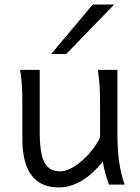

<svg xmlns="http://www.w3.org/2000/svg" viewBox="-20 -801 609 833"><path d="M426.3 -100.1Q335 12.2 234.9 12.2Q156.2 12.2 116.7 -40.5Q77.1 -93.3 77.1 -197.8V-341.8Q77.1 -393.1 75.4 -425Q73.7 -457 67.4 -498H152.3V-227.1Q152.3 -166.5 160.9 -129.6Q169.4 -92.8 188.7 -75.2Q208 -57.6 240.7 -57.6Q270 -57.6 305.2 -80.6Q340.3 -103.5 370.1 -138.2Q399.9 -172.9 414.1 -205.6V-341.8Q414.1 -394 412.4 -424.8Q410.6 -455.6 404.3 -498H489.3V-219.7Q489.3 -84.5 521 0H453.1Q444.8 -20.5 437.3 -47.4Q429.7 -74.2 426.3 -100.1ZM475.1 -781.2 267.1 -566.4H201.7L382.3 -781.2Z"/></svg>

Font: Lesson One Light
Style: Regular
Weight: 300
Designer: But Ko, Victor Gaultney, Annie Olsen, Julie Remington, Don Collingsworth, Eric Hays, Becca Hirsbrunner
Version: Version 1.100